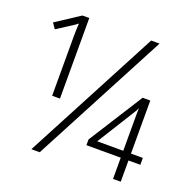

<svg xmlns="http://www.w3.org/2000/svg" viewBox="-127 -836 942 958"><g transform="rotate(20 344.0 -357.0)"><path d="M139.2 0 515.6 -713.9H560.1L183.6 0ZM145.5 -286.1V-570.3Q145.5 -586.9 145.5 -604.5Q145.5 -622.1 146.2 -638.7Q147 -655.3 147.9 -670.4Q136.7 -661.6 125.7 -654.3Q114.7 -647 102.1 -639.2L44.4 -602.1L24.4 -631.3L150.4 -713.9H187V-286.1ZM572.8 0V-112.8H390.6V-143.1L573.2 -431.2H613.8V-149.4H676.8V-112.8H613.8V0ZM434.6 -149.4H572.8V-301.8Q572.8 -324.2 572.8 -342.3Q572.8 -360.4 573.7 -376Q568.4 -364.3 560.8 -351.8Q553.2 -339.4 543.9 -324.7Z"/></g></svg>

Font: Open Sans SemiCondensed Light
Style: Regular
Weight: 300
Width: 4
Designer: Monotype Design Team
Foundry: Monotype Imaging Inc.
Version: Version 3.000